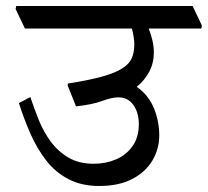

<svg xmlns="http://www.w3.org/2000/svg" viewBox="-20 -640 692 639"><path d="M374 -316Q352 -316 320 -304Q288 -292 233 -286L205 -356L206 -362Q277 -373 321 -385.5Q365 -398 388 -413Q411 -428 419 -447.5Q427 -467 427 -492Q427 -514 419 -545H63L32 -610L34 -620H621L652 -555L650 -545H475Q482 -527 487 -506.5Q492 -486 492 -465Q492 -430 476.5 -401Q461 -372 435 -351Q474 -324 492 -280.5Q510 -237 510 -189Q510 -144 487 -105.5Q464 -67 419.5 -44Q375 -21 310 -21Q252 -21 208.5 -43.5Q165 -66 134.5 -105Q104 -144 82 -193.5Q60 -243 43 -297L81 -317Q93 -281 108.5 -242Q124 -203 148 -170Q172 -137 207 -116Q242 -95 292 -95Q332 -95 366 -109.5Q400 -124 421 -153.5Q442 -183 442 -227Q442 -265 424 -290.5Q406 -316 374 -316Z"/></svg>

Font: Tiro Devanagari Sanskrit
Style: Italic
Weight: 400
Italic angle: -11°
Designer: Devanagari: John Hudson & Fiona Ross, assisted by Paul Hanslow. Latin: John Hudson with Paul Hanslow, assisted by Kaja S
Foundry: Tiro Typeworks Ltd.
Version: Version 1.52